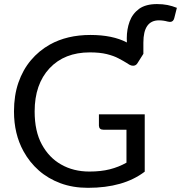

<svg xmlns="http://www.w3.org/2000/svg" viewBox="-20 -892 868 920"><path d="M401.5 8Q329 8 269.8 -14Q210.5 -36 166 -75.2Q121.5 -114.5 92.5 -167.5Q47 -250 47 -358Q47 -434.5 68.2 -496Q89.5 -557.5 128 -603.2Q166.5 -649 219 -678.5Q301.5 -724.5 413.5 -724.5Q519.5 -724.5 588 -688.5L587.5 -709Q587.5 -751.5 601 -788.8Q614.5 -826 647 -850Q679 -872.5 732 -872.5Q760 -872.5 782.5 -868Q805 -863.5 827.5 -854.5L815 -805Q810.5 -787 794.5 -787Q789.5 -787 784 -788.5Q762.5 -794.5 741.5 -794.5Q667 -794.5 667 -688V-634L639.5 -590.5Q632 -577 617.5 -577Q608.5 -577 600 -582Q592 -587 586.5 -590.5Q578.5 -595.5 570.2 -600.2Q562 -605 547.5 -612.5Q525 -624.5 491.5 -632.8Q458 -641 410.5 -641Q289 -641 217.5 -565Q146 -488.5 146 -358Q146 -263 180.5 -199.8Q215 -136.5 272.5 -104Q331.5 -70 408.5 -70Q464 -70 506.2 -80.8Q548.5 -91.5 586 -112.5V-270.5H475Q455 -270.5 454 -289.5V-344H673.5V-69.5Q572 8 401.5 8Z"/></svg>

Font: Verano Sans
Style: Regular
Weight: 400
Designer: Lukasz Dziedzic with Adam Twardoch and Botio Nikoltchev
Foundry: tyPoland Lukasz Dziedzic
Version: Version 3.001;December 28, 2019;FontCreator 12.0.0.2547 64-b